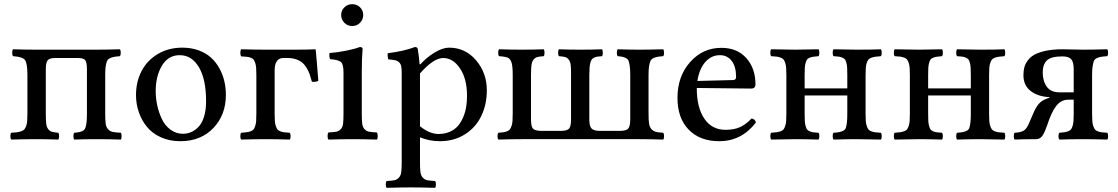

<svg xmlns="http://www.w3.org/2000/svg" viewBox="-20 -669 5375 923"><path d="M34.2 2Q29.8 -2.4 29.8 -14.4Q29.8 -26.4 34.2 -30.8Q52.2 -31.7 62.5 -33.2Q72.8 -34.7 82.8 -38.3Q92.8 -42 97.4 -47.6Q102.1 -53.2 106 -63.7Q109.9 -74.2 110.8 -87.9Q111.8 -101.6 111.8 -123V-307.1Q111.8 -364.7 100.1 -380.4Q88.4 -396 43 -398.9Q38.6 -403.3 38.6 -415.5Q38.6 -427.7 43 -432.1Q107.4 -430.2 155.8 -430.2H441.9Q489.7 -430.2 556.2 -432.1Q560.5 -427.7 560.5 -415.5Q560.5 -403.3 556.2 -398.9Q536.6 -397.5 525.4 -395Q514.2 -392.6 505.4 -387.5Q496.6 -382.3 492.9 -371.3Q489.3 -360.4 487.5 -345.9Q485.8 -331.5 485.8 -307.1V-123Q485.8 -90.8 488 -74.5Q490.2 -58.1 499.5 -47.9Q508.8 -37.6 521.5 -34.9Q534.2 -32.2 561 -30.8Q564.5 -26.4 564.5 -14.4Q564.5 -2.4 561 2Q499.5 0 441.9 0Q386.7 0 336.9 2Q333 -2.4 333 -14.4Q333 -26.4 336.9 -30.8Q353.5 -32.2 362.5 -34.2Q371.6 -36.1 379.6 -41Q387.7 -45.9 391.1 -56.4Q394.5 -66.9 396.2 -82.3Q397.9 -97.7 397.9 -123V-334Q397.9 -369.6 389.6 -379.9Q381.3 -390.1 354 -390.1H244.1Q218.3 -390.1 209.2 -379.2Q200.2 -368.2 200.2 -334V-123Q200.2 -91.3 202.1 -74.5Q204.1 -57.6 211.9 -48.1Q219.7 -38.6 229.2 -35.6Q238.8 -32.7 259.8 -30.8Q264.2 -26.4 264.2 -14.4Q264.2 -2.4 259.8 2Q202.1 0 155.8 0Q98.6 0 34.2 2Z M633.8 -211.9Q633.8 -274.4 659.7 -325.7Q685.5 -377 737.1 -408.4Q788.6 -439.9 856.9 -439.9Q899.4 -439.9 934.8 -427Q970.2 -414.1 994.1 -392.3Q1018.1 -370.6 1034.4 -341.1Q1050.8 -311.5 1058.3 -279.3Q1065.9 -247.1 1065.9 -212.9Q1065.9 -116.2 1005.4 -53.2Q944.8 9.8 846.7 9.8Q795.4 9.8 753.9 -8.8Q712.4 -27.3 686.8 -58.6Q661.1 -89.8 647.5 -129.2Q633.8 -168.5 633.8 -211.9ZM843.8 -403.8Q788.6 -403.8 758.5 -353.3Q728.5 -302.7 728.5 -231Q728.5 -197.3 735.8 -162.8Q743.2 -128.4 758.1 -96.9Q772.9 -65.4 799.6 -45.7Q826.2 -25.9 859.9 -25.9Q879.9 -25.9 898.4 -33.7Q917 -41.5 933.8 -58.6Q950.7 -75.7 960.7 -107.4Q970.7 -139.2 970.7 -182.1Q970.7 -287.6 936.3 -345.7Q901.9 -403.8 843.8 -403.8Z M1342.3 -390.1Q1300.3 -390.1 1300.3 -329.1V-123Q1300.3 -101.6 1301.3 -87.6Q1302.2 -73.7 1305.9 -63.2Q1309.6 -52.7 1313.7 -47.1Q1317.9 -41.5 1327.4 -37.8Q1336.9 -34.2 1346.2 -33Q1355.5 -31.7 1372.6 -30.8Q1377 -26.4 1377 -14.4Q1377 -2.4 1372.6 2Q1306.2 0 1256.3 0Q1210 0 1139.6 2Q1135.3 -2.4 1135.3 -14.4Q1135.3 -26.4 1139.6 -30.8Q1157.2 -32.2 1166.5 -33.4Q1175.8 -34.7 1185.5 -38.3Q1195.3 -42 1199.2 -47.4Q1203.1 -52.7 1206.8 -63.2Q1210.4 -73.7 1211.4 -87.6Q1212.4 -101.6 1212.4 -123V-307.1Q1212.4 -328.6 1211.4 -342.5Q1210.4 -356.4 1206.8 -366.9Q1203.1 -377.4 1199 -382.8Q1194.8 -388.2 1185.3 -391.6Q1175.8 -395 1166.5 -396Q1157.2 -397 1139.6 -397.9Q1135.3 -403.3 1135.3 -415.5Q1135.3 -427.7 1139.6 -432.1Q1210 -430.2 1256.3 -430.2H1394.5Q1461.4 -430.2 1495.6 -432.1Q1497.6 -432.1 1497.6 -430.2Q1500.5 -406.2 1510.3 -280.8Q1499.5 -273.9 1479.5 -275.9Q1474.1 -296.4 1469 -311Q1463.9 -325.7 1454.6 -341.6Q1445.3 -357.4 1433.6 -367.4Q1421.9 -377.4 1403.8 -383.8Q1385.7 -390.1 1363.3 -390.1Z M1719.2 -320.8V-122.1Q1719.2 -89.8 1721.4 -73.5Q1723.6 -57.1 1732.9 -47.6Q1742.2 -38.1 1753.9 -35.9Q1765.6 -33.7 1791.5 -32.2Q1795.9 -26.9 1795.9 -14.6Q1795.9 -2.4 1791.5 2Q1721.2 0 1675.3 0Q1627.4 0 1559.1 2Q1554.7 -2.4 1554.7 -14.9Q1554.7 -27.3 1559.1 -32.2Q1585 -33.7 1596.7 -35.9Q1608.4 -38.1 1617.7 -47.6Q1627 -57.1 1629.2 -73.5Q1631.3 -89.8 1631.3 -122.1V-320.8Q1631.3 -358.4 1619.9 -369.9Q1608.4 -381.3 1566.4 -384.8Q1561 -401.4 1564.5 -414.1Q1603 -417 1645 -425.5Q1687 -434.1 1709.5 -442.9Q1723.1 -442.9 1723.1 -434.1Q1719.2 -389.6 1719.2 -320.8ZM1620.1 -597.2Q1620.1 -618.2 1635.3 -633.5Q1650.4 -648.9 1673.3 -648.9Q1695.8 -648.9 1710.9 -633.8Q1726.1 -618.7 1726.1 -597.2Q1726.1 -575.2 1710.9 -559.6Q1695.8 -543.9 1673.3 -543.9Q1650.4 -543.9 1635.3 -559.6Q1620.1 -575.2 1620.1 -597.2Z M1999 -315.9V-62Q2045.4 -24.9 2087.9 -24.9Q2119.1 -24.9 2143.6 -36.1Q2168 -47.4 2182.9 -65.4Q2197.8 -83.5 2207.8 -108.2Q2217.8 -132.8 2221.4 -157.2Q2225.1 -181.6 2225.1 -208Q2225.1 -290 2191.4 -340.1Q2157.7 -390.1 2110.8 -390.1Q2064 -390.1 1999 -315.9ZM1838.9 233.9Q1834.5 229.5 1834.5 217.5Q1834.5 205.6 1838.9 201.2Q1864.7 199.7 1876.5 197.3Q1888.2 194.8 1897.5 185.1Q1906.7 175.3 1908.9 158.7Q1911.1 142.1 1911.1 109.9V-314.9Q1911.1 -337.4 1908.9 -349.6Q1906.7 -361.8 1898.7 -369.4Q1890.6 -377 1879.6 -379.4Q1868.7 -381.8 1846.2 -383.8Q1844.7 -388.7 1843.8 -398.4Q1842.8 -408.2 1844.2 -413.1Q1923.8 -423.3 1974.1 -442.9Q1986.8 -442.9 1988.3 -433.1Q1994.6 -395.5 1997.1 -359.9H2001Q2031.7 -394 2070.1 -417Q2108.4 -439.9 2139.2 -439.9Q2216.8 -439.9 2268.6 -379.2Q2320.3 -318.4 2320.3 -234.9Q2320.3 -167 2293.9 -111.8Q2267.6 -56.6 2215.3 -23.4Q2163.1 9.8 2094.2 9.8Q2044.9 9.8 1999 -8.8V109.9Q1999 142.1 2001.2 158.7Q2003.4 175.3 2012.7 185.1Q2022 194.8 2033.7 197.3Q2045.4 199.7 2071.3 201.2Q2075.7 205.6 2075.7 217.5Q2075.7 229.5 2071.3 233.9Q2001 231.9 1955.1 231.9Q1909.2 231.9 1838.9 233.9Z M2376 2Q2371.6 -2.4 2371.6 -14.4Q2371.6 -26.4 2376 -30.8Q2391.6 -31.7 2400.6 -33.2Q2409.7 -34.7 2418.7 -38.3Q2427.7 -42 2431.6 -47.6Q2435.5 -53.2 2439.2 -63.7Q2442.9 -74.2 2443.8 -88.1Q2444.8 -102.1 2444.8 -123V-307.1Q2444.8 -349.1 2439.5 -367.2Q2434.1 -385.3 2421.9 -391.1Q2409.7 -397 2378.9 -398.9Q2375 -403.3 2375 -415.5Q2375 -427.7 2378.9 -432.1Q2438.5 -430.2 2488.8 -430.2Q2543.9 -430.2 2593.8 -432.1Q2597.7 -427.7 2597.7 -415.5Q2597.7 -403.3 2593.8 -398.9Q2572.8 -397.5 2562.7 -394.8Q2552.7 -392.1 2544.9 -382.3Q2537.1 -372.6 2534.9 -355.7Q2532.7 -338.9 2532.7 -307.1V-96.2Q2532.7 -62 2541.5 -51.5Q2550.3 -41 2578.1 -40H2680.7Q2708 -40.5 2716.6 -51.8Q2725.1 -63 2725.1 -96.2V-307.1Q2725.6 -338.9 2723.6 -355.7Q2721.7 -372.6 2714.1 -382.3Q2706.5 -392.1 2696.8 -394.8Q2687 -397.5 2667 -398.9Q2663.1 -403.3 2663.1 -415.5Q2663.1 -427.7 2667 -432.1Q2714.8 -430.2 2769 -430.2Q2826.2 -430.2 2874 -432.1Q2877.9 -427.7 2877.9 -415.5Q2877.9 -403.3 2874 -398.9Q2859.4 -397.9 2851.3 -396.7Q2843.3 -395.5 2835.4 -391.6Q2827.6 -387.7 2824.2 -382.3Q2820.8 -377 2817.9 -366.5Q2814.9 -356 2814.2 -342.3Q2813.5 -328.6 2813 -307.1V-96.2Q2813 -63 2823 -52Q2833 -41 2857.9 -40H2964.8Q2993.2 -40.5 3001.5 -52.7Q3009.8 -64.9 3009.8 -96.2V-307.1Q3009.8 -332.5 3007.8 -347.9Q3005.9 -363.3 3002.9 -373.3Q3000 -383.3 2991.7 -388.2Q2983.4 -393.1 2975.1 -395.3Q2966.8 -397.5 2949.7 -398.9Q2945.3 -403.3 2945.3 -415.5Q2945.3 -427.7 2949.7 -432.1Q3005.4 -430.2 3053.7 -430.2Q3103.5 -430.2 3168 -432.1Q3172.4 -427.7 3172.4 -415.5Q3172.4 -403.3 3168 -398.9Q3148.9 -397.5 3138.9 -395.5Q3128.9 -393.6 3119.4 -388.7Q3109.9 -383.8 3106 -373.8Q3102.1 -363.8 3099.9 -348.1Q3097.7 -332.5 3097.7 -307.1V-123Q3097.7 -91.8 3100.3 -74.5Q3103 -57.1 3112.3 -47.6Q3121.6 -38.1 3132.8 -35.2Q3144 -32.2 3168 -30.8Q3172.4 -26.4 3172.4 -14.4Q3172.4 -2.4 3168 2Q3101.6 0 3053.7 0H2488.8Q2440.4 0 2376 2Z M3332.5 -279.8 3503.9 -284.2Q3518.6 -284.2 3518.6 -298.8Q3518.6 -349.1 3497.3 -376.5Q3476.1 -403.8 3440.9 -403.8Q3399.9 -403.8 3370.8 -371.1Q3341.8 -338.4 3332.5 -279.8ZM3592.8 -99.1Q3609.4 -97.7 3613.8 -80.1Q3544.9 9.8 3437.5 9.8Q3344.7 9.8 3290.8 -45.7Q3236.8 -101.1 3236.8 -198.2Q3236.8 -302.2 3297.6 -370.6Q3358.4 -439 3447.8 -439Q3523.9 -439 3567.9 -389.6Q3611.8 -340.3 3611.8 -263.2Q3611.8 -243.2 3590.8 -243.2L3329.6 -246.1Q3329.6 -151.4 3366.2 -98.1Q3402.8 -44.9 3467.8 -44.9Q3506.8 -44.9 3535.2 -56.9Q3563.5 -68.8 3592.8 -99.1Z M3687.5 2Q3683.1 -2.4 3683.1 -14.4Q3683.1 -26.4 3687.5 -30.8Q3705.1 -32.2 3714.4 -33.4Q3723.6 -34.7 3733.4 -38.3Q3743.2 -42 3747.1 -47.4Q3751 -52.7 3754.6 -63.2Q3758.3 -73.7 3759.3 -87.6Q3760.3 -101.6 3760.3 -123V-307.1Q3760.3 -328.6 3759.3 -342.5Q3758.3 -356.4 3754.6 -366.9Q3751 -377.4 3746.8 -382.8Q3742.7 -388.2 3733.2 -391.8Q3723.6 -395.5 3714.4 -396.7Q3705.1 -397.9 3687.5 -398.9Q3683.1 -403.3 3683.1 -415.5Q3683.1 -427.7 3687.5 -432.1Q3769.5 -430.2 3804.2 -430.2Q3844.2 -430.2 3914.6 -432.1Q3918.9 -427.7 3918.9 -415.5Q3918.9 -403.3 3914.6 -398.9Q3897.9 -397.5 3889.4 -396.2Q3880.9 -395 3871.8 -391.4Q3862.8 -387.7 3859.4 -382.6Q3856 -377.4 3852.8 -366.7Q3849.6 -356 3848.9 -342.5Q3848.1 -329.1 3848.1 -307.1V-244.1H4053.2V-307.1Q4053.2 -329.1 4052.5 -342.5Q4051.8 -356 4048.8 -366.9Q4045.9 -377.9 4042.2 -382.8Q4038.6 -387.7 4030 -391.6Q4021.5 -395.5 4012.7 -396.7Q4003.9 -397.9 3987.3 -398.9Q3982.9 -403.3 3982.9 -415.5Q3982.9 -427.7 3987.3 -432.1Q4059.6 -430.2 4097.2 -430.2Q4178.2 -430.2 4214.4 -432.1Q4218.8 -427.7 4218.8 -415.5Q4218.8 -403.3 4214.4 -398.9Q4196.8 -397.5 4187.5 -396.2Q4178.2 -395 4168.5 -391.4Q4158.7 -387.7 4154.5 -382.3Q4150.4 -377 4146.7 -366.7Q4143.1 -356.4 4142.1 -342.5Q4141.1 -328.6 4141.1 -307.1V-123Q4141.1 -101.6 4142.1 -87.6Q4143.1 -73.7 4146.7 -63.2Q4150.4 -52.7 4154.5 -47.1Q4158.7 -41.5 4168.5 -37.8Q4178.2 -34.2 4187.5 -33Q4196.8 -31.7 4214.4 -30.8Q4218.8 -26.4 4218.8 -14.4Q4218.8 -2.4 4214.4 2Q4134.3 0 4097.2 0Q4055.7 0 3987.3 2Q3982.9 -2.4 3982.9 -14.4Q3982.9 -26.4 3987.3 -30.8Q4007.3 -32.2 4016.8 -34.4Q4026.4 -36.6 4035.2 -41.3Q4043.9 -45.9 4046.9 -56.4Q4049.8 -66.9 4051.5 -81.8Q4053.2 -96.7 4053.2 -123V-210H3848.1V-123Q3848.1 -101.1 3848.9 -87.6Q3849.6 -74.2 3852.8 -63.2Q3856 -52.2 3859.4 -47.1Q3862.8 -42 3871.6 -38.1Q3880.4 -34.2 3889.2 -33Q3897.9 -31.7 3914.6 -30.8Q3918.9 -26.4 3918.9 -14.4Q3918.9 -2.4 3914.6 2Q3846.2 0 3804.2 0Q3769.5 0 3687.5 2Z M4281.2 2Q4276.9 -2.4 4276.9 -14.4Q4276.9 -26.4 4281.2 -30.8Q4298.8 -32.2 4308.1 -33.4Q4317.4 -34.7 4327.1 -38.3Q4336.9 -42 4340.8 -47.4Q4344.7 -52.7 4348.4 -63.2Q4352.1 -73.7 4353 -87.6Q4354 -101.6 4354 -123V-307.1Q4354 -328.6 4353 -342.5Q4352.1 -356.4 4348.4 -366.9Q4344.7 -377.4 4340.6 -382.8Q4336.4 -388.2 4326.9 -391.8Q4317.4 -395.5 4308.1 -396.7Q4298.8 -397.9 4281.2 -398.9Q4276.9 -403.3 4276.9 -415.5Q4276.9 -427.7 4281.2 -432.1Q4363.3 -430.2 4397.9 -430.2Q4438 -430.2 4508.3 -432.1Q4512.7 -427.7 4512.7 -415.5Q4512.7 -403.3 4508.3 -398.9Q4491.7 -397.5 4483.2 -396.2Q4474.6 -395 4465.6 -391.4Q4456.5 -387.7 4453.1 -382.6Q4449.7 -377.4 4446.5 -366.7Q4443.4 -356 4442.6 -342.5Q4441.9 -329.1 4441.9 -307.1V-244.1H4647V-307.1Q4647 -329.1 4646.2 -342.5Q4645.5 -356 4642.6 -366.9Q4639.6 -377.9 4636 -382.8Q4632.3 -387.7 4623.8 -391.6Q4615.2 -395.5 4606.4 -396.7Q4597.7 -397.9 4581.1 -398.9Q4576.7 -403.3 4576.7 -415.5Q4576.7 -427.7 4581.1 -432.1Q4653.3 -430.2 4690.9 -430.2Q4772 -430.2 4808.1 -432.1Q4812.5 -427.7 4812.5 -415.5Q4812.5 -403.3 4808.1 -398.9Q4790.5 -397.5 4781.2 -396.2Q4772 -395 4762.2 -391.4Q4752.4 -387.7 4748.3 -382.3Q4744.1 -377 4740.5 -366.7Q4736.8 -356.4 4735.8 -342.5Q4734.9 -328.6 4734.9 -307.1V-123Q4734.9 -101.6 4735.8 -87.6Q4736.8 -73.7 4740.5 -63.2Q4744.1 -52.7 4748.3 -47.1Q4752.4 -41.5 4762.2 -37.8Q4772 -34.2 4781.2 -33Q4790.5 -31.7 4808.1 -30.8Q4812.5 -26.4 4812.5 -14.4Q4812.5 -2.4 4808.1 2Q4728 0 4690.9 0Q4649.4 0 4581.1 2Q4576.7 -2.4 4576.7 -14.4Q4576.7 -26.4 4581.1 -30.8Q4601.1 -32.2 4610.6 -34.4Q4620.1 -36.6 4628.9 -41.3Q4637.7 -45.9 4640.6 -56.4Q4643.6 -66.9 4645.3 -81.8Q4647 -96.7 4647 -123V-210H4441.9V-123Q4441.9 -101.1 4442.6 -87.6Q4443.4 -74.2 4446.5 -63.2Q4449.7 -52.2 4453.1 -47.1Q4456.5 -42 4465.3 -38.1Q4474.1 -34.2 4482.9 -33Q4491.7 -31.7 4508.3 -30.8Q4512.7 -26.4 4512.7 -14.4Q4512.7 -2.4 4508.3 2Q4439.9 0 4397.9 0Q4363.3 0 4281.2 2Z M5073.7 -225.1H5141.6V-335.9Q5141.6 -370.6 5129.6 -384.3Q5117.7 -397.9 5086.9 -397.9Q5033.2 -397.9 5012.9 -378.7Q4992.7 -359.4 4992.7 -320.8Q4992.7 -279.3 5012.2 -252.2Q5031.7 -225.1 5073.7 -225.1ZM5024.9 -199.2V-202.1Q4969.2 -204.6 4934.6 -231.7Q4899.9 -258.8 4899.9 -307.1Q4899.9 -327.1 4903.8 -343.5Q4907.7 -359.9 4919.7 -377Q4931.6 -394 4951.7 -405.5Q4971.7 -417 5006.3 -424.6Q5041 -432.1 5087.9 -432.1Q5100.6 -432.1 5133.1 -431.2Q5165.5 -430.2 5186 -430.2Q5230.5 -430.2 5302.7 -432.1Q5307.1 -427.7 5307.1 -415.5Q5307.1 -403.3 5302.7 -398.9Q5281.2 -397.5 5271.2 -395.5Q5261.2 -393.6 5251.2 -388.7Q5241.2 -383.8 5237.8 -373.5Q5234.4 -363.3 5232.2 -348.1Q5230 -333 5230 -307.1V-123Q5230 -101.6 5231 -87.6Q5231.9 -73.7 5235.6 -63.2Q5239.3 -52.7 5243.4 -47.1Q5247.6 -41.5 5257.1 -37.8Q5266.6 -34.2 5275.9 -33Q5285.2 -31.7 5302.7 -30.8Q5307.1 -26.4 5307.1 -14.4Q5307.1 -2.4 5302.7 2Q5234.4 0 5186 0Q5134.3 0 5072.8 2Q5068.4 -2.4 5068.4 -14.4Q5068.4 -26.4 5072.8 -30.8Q5089.4 -32.2 5097.9 -33.4Q5106.4 -34.7 5115.7 -38.3Q5125 -42 5128.9 -47.4Q5132.8 -52.7 5136.2 -63.2Q5139.6 -73.7 5140.6 -87.6Q5141.6 -101.6 5141.6 -123V-189.9H5116.7Q5080.6 -189.9 5057.1 -159.2Q5033.7 -128.4 5013.7 -65.9Q5002.4 -33.2 4991.5 -16.8Q4980.5 -0.5 4960.9 0Q4897.9 0 4857.9 2Q4853.5 -2.4 4853.5 -14.4Q4853.5 -26.4 4857.9 -30.8Q4886.7 -32.2 4901.1 -41Q4915.5 -49.8 4925.8 -74.2Q4934.6 -94.7 4950.7 -131.8Q4963.9 -161.1 4980 -176Q4996.1 -190.9 5024.9 -199.2Z"/></svg>

Font: Common Serif News
Style: Regular
Weight: 450
Designer: Philipp H. Poll, Khaled Hosny
Foundry: Stefan Peev, Context Ltd.
Version: Version 1.026